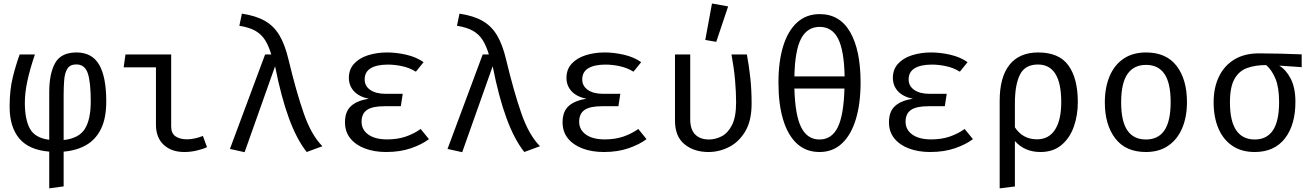

<svg xmlns="http://www.w3.org/2000/svg" viewBox="-20 -848 7425 1086"><path d="M412.8 -551.3Q500.5 -551.3 540.8 -482.1Q581 -412.8 581 -274.4Q581 -179.5 551.3 -119Q521.5 -58.5 467.4 -27.4Q413.3 3.6 340 9.7V206.2L258.5 217.4V9.7Q143.1 0 88.7 -65.1Q34.4 -130.3 34.4 -245.1Q34.4 -339.5 52.6 -412.1Q70.8 -484.6 91.3 -540H177.4Q148.7 -454.9 134.6 -389Q120.5 -323.1 120.5 -266.2Q120.5 -173.3 149 -120.5Q177.4 -67.7 258.5 -57.4V-326.7Q258.5 -432.3 292.1 -491.8Q325.6 -551.3 412.8 -551.3ZM411.8 -483.6Q376.4 -483.6 361.3 -459.5Q346.2 -435.4 343.1 -395.6Q340 -355.9 340 -309.2V-55.9Q426.7 -65.6 460 -119Q493.3 -172.3 493.3 -274.9Q493.3 -385.1 476.2 -434.4Q459 -483.6 411.8 -483.6Z M862.1 -467.2H679.5L689.7 -540H948.2V-133.3Q948.2 -93.3 973.1 -76.7Q997.9 -60 1037.4 -60Q1059 -60 1082.3 -65.1Q1105.6 -70.3 1127.7 -79L1150.8 -15.9Q1132.8 -6.2 1096.2 2.8Q1059.5 11.8 1022.6 11.8Q949.7 11.8 905.9 -29Q862.1 -69.7 862.1 -143.1Z M1479.5 -540H1514.4Q1500 -588.2 1479.5 -621Q1459 -653.8 1424.6 -673.6Q1390.3 -693.3 1333.8 -702.1L1348.2 -770.8Q1427.7 -759 1478.7 -729.7Q1529.7 -700.5 1561 -647.4Q1592.3 -594.4 1611.8 -511.3Q1655.4 -329.7 1698.2 -206.7Q1741 -83.6 1803.6 -21L1714.9 11.8Q1658.5 -59 1614.4 -179Q1570.3 -299 1535.9 -473.3L1363.6 12.8L1280.5 -5.6Z M2247.2 -247.2H2154.9Q2085.6 -247.2 2055.4 -225.9Q2025.1 -204.6 2025.1 -159.5Q2025.1 -114.4 2063.3 -86.9Q2101.5 -59.5 2169.7 -59.5Q2228.7 -59.5 2275.4 -75.6Q2322.1 -91.8 2359.5 -118.5L2406.2 -61Q2367.2 -31.3 2305.1 -9.7Q2243.1 11.8 2164.6 11.8Q2097.9 11.8 2045.4 -7.7Q1992.8 -27.2 1962.1 -64.6Q1931.3 -102.1 1931.3 -156.4Q1931.3 -217.9 1966.4 -249Q2001.5 -280 2066.7 -289.2Q2010.3 -301 1981.8 -332.3Q1953.3 -363.6 1953.3 -407.7Q1953.3 -455.4 1982.6 -487.4Q2011.8 -519.5 2061.3 -535.4Q2110.8 -551.3 2170.3 -551.3Q2221.5 -551.3 2277.9 -538.5Q2334.4 -525.6 2375.9 -496.4L2332.3 -442.6Q2297.4 -464.1 2255.9 -473.3Q2214.4 -482.6 2173.8 -482.6Q2111.8 -482.6 2077.2 -462.1Q2042.6 -441.5 2042.6 -398.5Q2042.6 -361.5 2074.1 -339.5Q2105.6 -317.4 2160.5 -317.4H2257.9Z M2710.3 -540H2745.1Q2730.8 -588.2 2710.3 -621Q2689.7 -653.8 2655.4 -673.6Q2621 -693.3 2564.6 -702.1L2579 -770.8Q2658.5 -759 2709.5 -729.7Q2760.5 -700.5 2791.8 -647.4Q2823.1 -594.4 2842.6 -511.3Q2886.2 -329.7 2929 -206.7Q2971.8 -83.6 3034.4 -21L2945.6 11.8Q2889.2 -59 2845.1 -179Q2801 -299 2766.7 -473.3L2594.4 12.8L2511.3 -5.6Z M3477.9 -247.2H3385.6Q3316.4 -247.2 3286.2 -225.9Q3255.9 -204.6 3255.9 -159.5Q3255.9 -114.4 3294.1 -86.9Q3332.3 -59.5 3400.5 -59.5Q3459.5 -59.5 3506.2 -75.6Q3552.8 -91.8 3590.3 -118.5L3636.9 -61Q3597.9 -31.3 3535.9 -9.7Q3473.8 11.8 3395.4 11.8Q3328.7 11.8 3276.2 -7.7Q3223.6 -27.2 3192.8 -64.6Q3162.1 -102.1 3162.1 -156.4Q3162.1 -217.9 3197.2 -249Q3232.3 -280 3297.4 -289.2Q3241 -301 3212.6 -332.3Q3184.1 -363.6 3184.1 -407.7Q3184.1 -455.4 3213.3 -487.4Q3242.6 -519.5 3292.1 -535.4Q3341.5 -551.3 3401 -551.3Q3452.3 -551.3 3508.7 -538.5Q3565.1 -525.6 3606.7 -496.4L3563.1 -442.6Q3528.2 -464.1 3486.7 -473.3Q3445.1 -482.6 3404.6 -482.6Q3342.6 -482.6 3307.9 -462.1Q3273.3 -441.5 3273.3 -398.5Q3273.3 -361.5 3304.9 -339.5Q3336.4 -317.4 3391.3 -317.4H3488.7Z M4204.6 -540Q4216.9 -472.3 4224.1 -406.4Q4231.3 -340.5 4231.3 -261.5Q4231.3 -165.6 4195.6 -105.4Q4160 -45.1 4104.1 -16.7Q4048.2 11.8 3987.2 11.8Q3905.1 11.8 3851.5 -32.3Q3797.9 -76.4 3797.9 -165.1V-540H3884.1V-172.8Q3884.1 -115.4 3912.3 -87.2Q3940.5 -59 3990.3 -59Q4026.7 -59 4062.1 -77.2Q4097.4 -95.4 4120.5 -141Q4143.6 -186.7 4143.6 -269.2Q4143.6 -326.2 4137.7 -394.1Q4131.8 -462.1 4117.4 -540ZM4007.2 -828.2 4098.5 -811.8 4031.3 -611.3 3969.2 -622.1Z M4616.4 -768.2Q4730.8 -768.2 4789.2 -665.6Q4847.7 -563.1 4847.7 -381.5Q4847.7 -262.6 4821 -174.1Q4794.4 -85.6 4742.6 -36.9Q4690.8 11.8 4615.4 11.8Q4539 11.8 4487.4 -35.9Q4435.9 -83.6 4409.5 -171.5Q4383.1 -259.5 4383.1 -380.5Q4383.1 -499.5 4409.7 -586.4Q4436.4 -673.3 4488.5 -720.8Q4540.5 -768.2 4616.4 -768.2ZM4616.4 -695.9Q4546.2 -695.9 4511.3 -629.7Q4476.4 -563.6 4473.3 -415.9H4757.4Q4754.4 -563.6 4720.3 -629.7Q4686.2 -695.9 4616.4 -695.9ZM4756.4 -347.2H4473.3Q4477.4 -195.4 4512.1 -127.2Q4546.7 -59 4615.4 -59Q4684.1 -59 4718.2 -127.2Q4752.3 -195.4 4756.4 -347.2Z M5324.1 -247.2H5231.8Q5162.6 -247.2 5132.3 -225.9Q5102.1 -204.6 5102.1 -159.5Q5102.1 -114.4 5140.3 -86.9Q5178.5 -59.5 5246.7 -59.5Q5305.6 -59.5 5352.3 -75.6Q5399 -91.8 5436.4 -118.5L5483.1 -61Q5444.1 -31.3 5382.1 -9.7Q5320 11.8 5241.5 11.8Q5174.9 11.8 5122.3 -7.7Q5069.7 -27.2 5039 -64.6Q5008.2 -102.1 5008.2 -156.4Q5008.2 -217.9 5043.3 -249Q5078.5 -280 5143.6 -289.2Q5087.2 -301 5058.7 -332.3Q5030.3 -363.6 5030.3 -407.7Q5030.3 -455.4 5059.5 -487.4Q5088.7 -519.5 5138.2 -535.4Q5187.7 -551.3 5247.2 -551.3Q5298.5 -551.3 5354.9 -538.5Q5411.3 -525.6 5452.8 -496.4L5409.2 -442.6Q5374.4 -464.1 5332.8 -473.3Q5291.3 -482.6 5250.8 -482.6Q5188.7 -482.6 5154.1 -462.1Q5119.5 -441.5 5119.5 -398.5Q5119.5 -361.5 5151 -339.5Q5182.6 -317.4 5237.4 -317.4H5334.9Z M5852.8 -551.3Q5970.3 -551.3 6023.3 -477.9Q6076.4 -404.6 6076.4 -270.3Q6076.4 -194.4 6053.3 -130.3Q6030.3 -66.2 5983.3 -27.2Q5936.4 11.8 5865.1 11.8Q5775.4 11.8 5720.5 -50.3V206.7L5634.4 217.4V-277.4Q5634.4 -411.8 5690 -481.5Q5745.6 -551.3 5852.8 -551.3ZM5850.8 -483.1Q5777.9 -483.1 5749.2 -425.9Q5720.5 -368.7 5720.5 -263.6V-127.7Q5765.1 -60 5845.6 -60Q5912.3 -60 5947.4 -114.4Q5982.6 -168.7 5982.6 -270.8Q5982.6 -483.1 5850.8 -483.1Z M6462.6 -551.3Q6576.9 -551.3 6635.4 -474.9Q6693.8 -398.5 6693.8 -270.3Q6693.8 -187.7 6667.2 -124.1Q6640.5 -60.5 6588.7 -24.4Q6536.9 11.8 6461.5 11.8Q6347.2 11.8 6288.2 -65.1Q6229.2 -142.1 6229.2 -269.2Q6229.2 -352.3 6255.9 -416.2Q6282.6 -480 6334.6 -515.6Q6386.7 -551.3 6462.6 -551.3ZM6462.6 -481Q6392.8 -481 6357.2 -429.2Q6321.5 -377.4 6321.5 -269.2Q6321.5 -162.1 6356.7 -110.5Q6391.8 -59 6461.5 -59Q6531.3 -59 6566.4 -110.8Q6601.5 -162.6 6601.5 -270.3Q6601.5 -377.9 6566.7 -429.5Q6531.8 -481 6462.6 -481Z M7101 -546.2Q7159.5 -546.2 7225.9 -544.4Q7292.3 -542.6 7342.6 -540.5V-468.2L7215.4 -476.9Q7254.4 -453.8 7280.8 -402.6Q7307.2 -351.3 7307.2 -272.3Q7307.2 -141 7247.4 -64.6Q7187.7 11.8 7076.9 11.8Q7002.6 11.8 6950.8 -23.1Q6899 -57.9 6871.8 -121.3Q6844.6 -184.6 6844.6 -269.7Q6844.6 -352.8 6874.9 -415.1Q6905.1 -477.4 6962.3 -511.8Q7019.5 -546.2 7101 -546.2ZM6936.9 -269.7Q6936.9 -162.6 6972.6 -110.8Q7008.2 -59 7076.9 -59Q7145.1 -59 7180 -110.8Q7214.9 -162.6 7214.9 -270.8Q7214.9 -353.8 7194.1 -403.6Q7173.3 -453.3 7141.5 -480Q7081.5 -480 7035.4 -463.8Q6989.2 -447.7 6963.1 -402.3Q6936.9 -356.9 6936.9 -269.7Z"/></svg>

Font: FiraCode Nerd Font
Style: Regular
Weight: 400
Designer: Carrois Corporate, Edenspiekermann AG, Nikita Prokopov
Foundry: Carrois Corporate, Edenspiekermann AG, Nikita Prokopov
Version: Version 6.002;Nerd Fonts 3.4.0